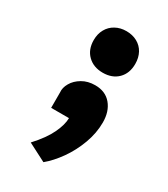

<svg xmlns="http://www.w3.org/2000/svg" viewBox="-162 -528 690 788"><g transform="rotate(30 183.0 -134.0)"><path d="M201.2 -451.7Q230 -451.7 252.4 -439.5Q274.9 -427.2 287.1 -404.8Q299.3 -382.3 299.3 -353Q299.3 -308.1 272.5 -281.5Q245.6 -254.9 201.2 -254.9Q157.2 -254.9 129.9 -281.5Q102.5 -308.1 102.5 -353Q102.5 -382.3 115 -404.5Q127.4 -426.8 149.9 -439.2Q172.4 -451.7 201.2 -451.7ZM201.2 -195.3Q250 -195.3 277.1 -162.8Q304.2 -130.4 304.2 -78.1Q304.2 -27.8 285.4 22.9Q266.6 73.7 236.8 115.7Q207 157.7 174.3 184.6L88.9 140.6Q134.8 90.8 154.8 48.6Q174.8 6.3 174.8 -24.4H90.3V-97.7Q87.9 -118.7 101.1 -141.6Q114.3 -164.6 140.4 -179.9Q166.5 -195.3 201.2 -195.3Z"/></g></svg>

Font: Lesson One Extra
Style: Regular
Weight: 800
Designer: But Ko, Victor Gaultney, Annie Olsen, Julie Remington, Don Collingsworth, Eric Hays, Becca Hirsbrunner
Version: Version 1.100